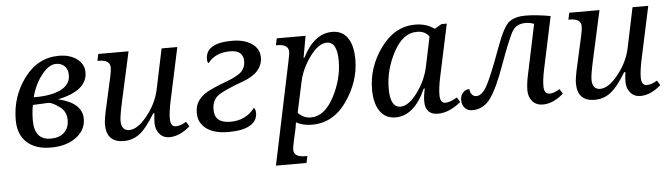

<svg xmlns="http://www.w3.org/2000/svg" viewBox="-48 -741 4108 1176"><g transform="rotate(-5 2005.5 -153.0)"><path d="M312 -280.8Q459 -246.6 459 -147.9Q459 -79.6 398.9 -34.9Q338.9 9.8 243.2 9.8Q148.4 9.8 95.7 -39.1Q43 -87.9 43 -176.8Q43 -320.8 126.7 -433.3Q210.4 -545.9 340.8 -545.9Q407.7 -545.9 450.9 -513.7Q494.1 -481.4 494.1 -431.2Q494.1 -317.9 312 -280.8ZM165 -306.2H174.8Q276.4 -306.2 333.7 -336.2Q391.1 -366.2 391.1 -421.9Q391.1 -458.5 370.8 -478.3Q350.6 -498 318.8 -498Q273.9 -498 229 -440.4Q184.1 -382.8 165 -306.2ZM155.8 -259.8Q147 -216.8 147 -165Q147 -44.9 247.1 -44.9Q300.3 -44.9 330.1 -72.8Q359.9 -100.6 359.9 -149.9Q359.9 -203.6 316.4 -233.9Q272.9 -264.2 252 -264.2Z M582 -536.1H768.1L702.1 -236.8Q682.1 -146 682.1 -116.2Q682.1 -55.2 731 -55.2Q782.2 -55.2 841.6 -129.2Q900.9 -203.1 918.9 -287.1L971.2 -536.1H1067.9L999 -214.8Q983.9 -144 983.9 -104Q983.9 -53.2 1017.1 -53.2Q1045.4 -53.2 1081.1 -75.2L1099.1 -45.9Q1035.6 9.8 972.2 9.8Q934.6 9.8 911.4 -17.1Q888.2 -43.9 888.2 -85Q888.2 -110.8 893.1 -144H885.3Q831.1 -54.7 788.3 -22.9Q745.6 8.8 691.9 8.8Q585 8.8 585 -102.1Q585 -133.8 603 -211.9L642.1 -387.2Q650.9 -426.8 650.9 -446.8Q650.9 -494.1 581.1 -494.1H573.2Z M1502.4 -124Q1513.2 -114.3 1513.2 -91.8Q1513.2 -43.9 1468.3 -17.1Q1423.3 9.8 1335.4 9.8Q1247.6 9.8 1199.5 -26.1Q1151.4 -62 1151.4 -124Q1151.4 -167 1171.9 -196.8Q1192.4 -226.6 1227.5 -246.8Q1262.7 -267.1 1350.1 -299.8Q1422.4 -327.1 1445.3 -352.3Q1468.3 -377.4 1468.3 -413.1Q1468.3 -481.9 1388.2 -481.9Q1295.9 -481.9 1250 -420.9Q1242.2 -426.8 1242.2 -445.8Q1242.2 -544.9 1403.3 -544.9Q1481 -544.9 1526.6 -512.9Q1572.3 -481 1572.3 -429.2Q1572.3 -335.4 1450.7 -291.5Q1324.2 -245.6 1289.8 -217.5Q1255.4 -189.5 1255.4 -132.8Q1255.4 -51.8 1353 -51.8Q1447.3 -51.8 1502.4 -124Z M1803.2 198.2 1794.4 240.2H1606.4L1739.3 -394Q1748 -436 1748 -446.8Q1748 -494.1 1678.2 -494.1H1670.4L1679.2 -536.1H1856.4L1832.5 -402.8H1837.4Q1909.7 -545.9 2020.5 -545.9Q2081.5 -545.9 2114.5 -499.5Q2147.5 -453.1 2147.5 -365.2Q2147.5 -231 2063.7 -110.6Q1980 9.8 1849.1 9.8Q1792 9.8 1751.5 -13.2Q1747.1 19 1743.2 35.2L1729.5 96.2Q1720.2 137.7 1720.2 151.9Q1720.2 198.2 1790 198.2ZM1767.1 -70.8Q1799.3 -35.2 1846.2 -35.2Q1929.7 -35.2 1987.5 -144.3Q2045.4 -253.4 2045.4 -366.2Q2045.4 -482.9 1982.4 -482.9Q1930.7 -482.9 1877.9 -410.9Q1825.2 -338.9 1808.1 -261.2Z M2555.7 -150.9H2549.3Q2477.5 9.8 2362.3 9.8Q2301.3 9.8 2267.3 -38.3Q2233.4 -86.4 2233.4 -172.9Q2233.4 -310.5 2319.1 -428.2Q2404.8 -545.9 2531.2 -545.9Q2599.1 -545.9 2648.4 -509.8L2692.4 -535.2H2724.6L2656.2 -214.8Q2641.6 -146 2641.6 -104Q2641.6 -53.2 2674.3 -53.2Q2702.6 -53.2 2746.6 -79.1L2764.6 -49.8Q2692.9 9.8 2623.5 9.8Q2545.4 9.8 2545.4 -73.2Q2545.4 -105 2555.7 -150.9ZM2612.3 -464.8Q2589.4 -501 2536.6 -501Q2451.2 -501 2393.3 -392.3Q2335.4 -283.7 2335.4 -168.9Q2335.4 -53.2 2398.4 -53.2Q2448.2 -53.2 2502.9 -127Q2557.6 -200.7 2575.2 -288.1Z M2827.6 -124Q2827.6 -105.5 2838.4 -91.3Q2849.1 -77.1 2866.7 -77.1Q2901.9 -77.1 2932.9 -133.5Q2963.9 -189.9 3026.9 -362.3Q3072.8 -489.3 3109.6 -515.6Q3146.5 -542 3208.5 -542Q3273.9 -542 3362.3 -525.9L3293.5 -202.1Q3280.8 -142.6 3280.8 -101.1Q3280.8 -53.2 3316.4 -53.2Q3341.3 -53.2 3377.4 -75.2L3395.5 -45.9Q3332 9.8 3268.6 9.8Q3228 9.8 3204.3 -16.8Q3180.7 -43.5 3180.7 -85Q3180.7 -124 3191.4 -173.8L3257.3 -486.8Q3233.4 -497.1 3206.5 -497.1Q3152.3 -497.1 3127.4 -460.7Q3102.5 -424.3 3042.5 -258.8Q2993.2 -119.1 2949.2 -56.2Q2905.3 6.8 2834.5 6.8Q2804.7 6.8 2788.1 -12.7Q2771.5 -32.2 2771.5 -60.1Q2771.5 -87.9 2787.6 -106Q2803.7 -124 2827.6 -124Z M3477.5 -536.1H3663.6L3597.7 -236.8Q3577.6 -146 3577.6 -116.2Q3577.6 -55.2 3626.5 -55.2Q3677.7 -55.2 3737.1 -129.2Q3796.4 -203.1 3814.5 -287.1L3866.7 -536.1H3963.4L3894.5 -214.8Q3879.4 -144 3879.4 -104Q3879.4 -53.2 3912.6 -53.2Q3940.9 -53.2 3976.6 -75.2L3994.6 -45.9Q3931.2 9.8 3867.7 9.8Q3830.1 9.8 3806.9 -17.1Q3783.7 -43.9 3783.7 -85Q3783.7 -110.8 3788.6 -144H3780.8Q3726.6 -54.7 3683.8 -22.9Q3641.1 8.8 3587.4 8.8Q3480.5 8.8 3480.5 -102.1Q3480.5 -133.8 3498.5 -211.9L3537.6 -387.2Q3546.4 -426.8 3546.4 -446.8Q3546.4 -494.1 3476.6 -494.1H3468.8Z"/></g></svg>

Font: Droid Serif
Style: Italic
Weight: 400
Italic angle: -12°
Designer: Monotype Design team
Foundry: Monotype Imaging Inc.
Version: Version 1.03